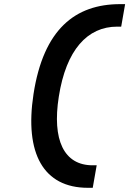

<svg xmlns="http://www.w3.org/2000/svg" viewBox="-20 -811 626 929"><path d="M585.4 -791H561.5C343.8 -791 190.4 -669.4 142.1 -355.5C98.1 -68.8 189.9 97.7 405.3 97.7H428.7L447.8 -11.2H428.2C289.1 -11.2 231.4 -133.8 264.6 -343.8C299.8 -569.3 402.8 -682.1 546.9 -682.1H566.4Z"/></svg>

Font: Cascadia Mono SemiBold
Style: Italic
Weight: 600
Italic angle: -10°
Monospace: yes
Designer: Aaron Bell
Foundry: Saja Typeworks
Version: Version 2404.023